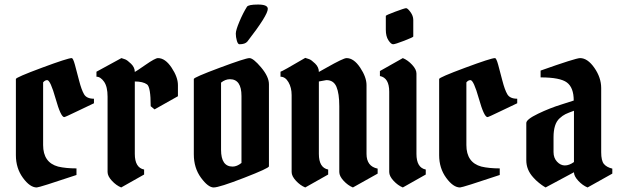

<svg xmlns="http://www.w3.org/2000/svg" viewBox="-20 -826 2719 846"><path d="M188 -473Q178 -473 170 -463V-187Q170 -110 236 -92Q270 -84 317 -84V-55Q153 0 142 0Q112 0 81 -42.5Q50 -85 50 -142V-478Q50 -485 164.5 -527.5Q279 -570 296 -570Q302 -570 310 -541Q318 -512 328.5 -471Q339 -430 350.5 -410.5Q362 -391 394 -391V-371Q372 -361 319.5 -335.5Q267 -310 263 -310Q248 -310 225 -391.5Q202 -473 188 -473Z M405 -510 515 -570Q522 -568 531.5 -564.5Q541 -561 557.5 -545Q574 -529 574 -509Q579 -511 621.5 -540.5Q664 -570 676 -570Q708 -570 736 -528Q764 -486 764 -451V-402L661 -344L644 -358Q644 -442 628 -454Q610 -467 574 -467V-148Q574 -87 615 -79V-57L514 0Q492 -9 473 -29.5Q454 -50 454 -68V-400Q454 -444 438.5 -466Q423 -488 405 -488Z M834 -146V-478Q834 -485 948 -527.5Q1062 -570 1079 -570Q1096 -570 1130.5 -529Q1165 -488 1165 -455V-93Q1165 -85 1055.5 -42.5Q946 0 921.5 0Q897 0 865.5 -43Q834 -86 834 -146ZM1005 -92Q1024 -92 1044 -108V-403Q1044 -477 993 -477Q973 -477 954 -462V-166Q954 -92 1005 -92ZM1068 -796Q1074 -806 1117 -806Q1160 -806 1160 -787Q1160 -759 1070 -643Q1060 -631 1035 -631Q1028 -631 1023.5 -647Q1019 -663 1019 -678Q1019 -693 1035 -731Q1051 -769 1068 -796Z M1265 -68V-407Q1265 -440 1251 -464Q1237 -488 1216 -488V-510Q1223 -511 1325 -571Q1332 -569 1342 -565.5Q1352 -562 1368.5 -546Q1385 -530 1385 -509Q1391 -512 1419 -528Q1493 -570 1507 -570Q1539 -570 1567 -528Q1595 -486 1595 -451V-148Q1595 -93 1644 -83V-61L1535 0Q1513 -9 1494 -29.5Q1475 -50 1475 -68V-358Q1475 -414 1462.5 -443.5Q1450 -473 1418 -473L1385 -467V-148Q1385 -87 1426 -79V-57L1325 0Q1303 -9 1284 -29.5Q1265 -50 1265 -68Z M1815 -502V-148Q1815 -87 1856 -79V-57L1755 0Q1733 -9 1714 -29.5Q1695 -50 1695 -68V-422Q1695 -483 1654 -491V-513L1755 -570Q1777 -561 1796 -540.5Q1815 -520 1815 -502ZM1680 -695V-756Q1680 -759 1721.5 -774.5Q1763 -790 1769.5 -790Q1776 -790 1788.5 -773Q1801 -756 1801 -738V-665Q1801 -662 1761 -646.5Q1721 -631 1712 -631Q1703 -631 1691.5 -648.5Q1680 -666 1680 -695Z M2053 -473Q2043 -473 2035 -463V-187Q2035 -110 2101 -92Q2135 -84 2182 -84V-55Q2018 0 2007 0Q1977 0 1946 -42.5Q1915 -85 1915 -142V-478Q1915 -485 2029.5 -527.5Q2144 -570 2161 -570Q2167 -570 2175 -541Q2183 -512 2193.5 -471Q2204 -430 2215.5 -410.5Q2227 -391 2259 -391V-371Q2237 -361 2184.5 -335.5Q2132 -310 2128 -310Q2113 -310 2090 -391.5Q2067 -473 2053 -473Z M2629 -438V-155Q2629 -118 2641 -103.5Q2653 -89 2678 -83V-61L2569 0Q2547 -9 2528 -29.5Q2509 -50 2509 -67L2384 0Q2381 -2 2375 -5.5Q2369 -9 2354.5 -20.5Q2340 -32 2329 -45Q2299 -78 2299 -120V-284Q2299 -300 2351 -325Q2403 -350 2455 -366L2508 -383Q2508 -440 2478 -462.5Q2448 -485 2362 -485V-515Q2517 -570 2536 -570Q2569 -570 2599 -527Q2629 -484 2629 -438ZM2509 -112V-338Q2484 -329 2471.5 -323Q2459 -317 2445 -304Q2419 -280 2419 -221V-156Q2419 -130 2434.5 -113.5Q2450 -97 2469 -97Q2488 -97 2509 -112Z"/></svg>

Font: Pirata One
Style: Regular
Weight: 400
Designer: Rodrigo Fuenzalida, Nicolas Massi
Foundry: Rodrigo Fuenzalida, Nicolas Massi
Version: Version 1.001